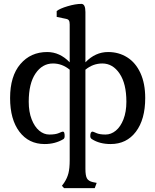

<svg xmlns="http://www.w3.org/2000/svg" viewBox="-20 -729 799 989"><path d="M299 228 310 213Q326 189 332.5 163.5Q339 138 339 96V-370Q300 -402 253 -402Q198 -402 163 -350.5Q128 -299 128 -205Q128 -153 143 -114.5Q158 -76 182 -56Q206 -36 234 -36Q266 -36 283 -43.5Q300 -51 303 -51Q309 -51 311 -45Q313 -39 313 -28Q313 -16 306 -12Q264 13 210 13Q128 13 80 -50.5Q32 -114 32 -224Q32 -337 85 -399Q138 -461 223 -461Q288 -461 339 -408V-603Q339 -617 335 -623.5Q331 -630 320 -632L272 -642V-672Q288 -685 328.5 -697Q369 -709 399 -709Q420 -709 420 -667V-408Q471 -461 537 -461Q592 -461 635.5 -433.5Q679 -406 703.5 -352.5Q728 -299 728 -224Q728 -114 680 -50.5Q632 13 550 13Q493 13 454 -12Q445 -17 445 -28Q445 -51 457 -51Q460 -51 476.5 -43.5Q493 -36 524 -36Q552 -36 576.5 -56Q601 -76 616 -114.5Q631 -153 631 -205Q631 -298 596 -350Q561 -402 507 -402Q459 -402 420 -370V141Q420 176 428 190Q436 204 458 209L478 213L468 240H310Z"/></svg>

Font: Kurale
Style: Regular
Weight: 400
Designer: Eduardo Rodriguez Tunni
Foundry: Eduardo Rodriguez Tunni
Version: Version 2.000